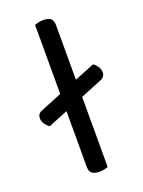

<svg xmlns="http://www.w3.org/2000/svg" viewBox="-129 -716 582 783"><g transform="rotate(-20 162.5 -325.0)"><path d="M295 -344 37 -239Q28 -245 19 -256.5Q10 -268 10 -283Q10 -304 31 -311L289 -416Q298 -410 306.5 -398.5Q315 -387 315 -372Q315 -362 310 -355Q305 -348 295 -344ZM122 -264 202 -252V-2Q197 0 187 2.5Q177 5 165 5Q144 5 133 -3.5Q122 -12 122 -31ZM202 -214 122 -225V-648Q127 -650 137.5 -652.5Q148 -655 159 -655Q181 -655 191.5 -646.5Q202 -638 202 -619Z"/></g></svg>

Font: Baloo Tamma 2
Style: Regular
Weight: 400
Designer: Divya Kowshik, Shuchita Grover and Ek Type
Foundry: Ek Type
Version: Version 1.700